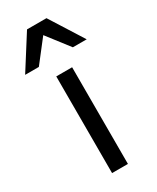

<svg xmlns="http://www.w3.org/2000/svg" viewBox="-234 -824 720 881"><g transform="rotate(-30 126.0 -383.0)"><path d="M83 0V-512.2H167V0ZM215.8 -589.8 126 -706.1 35.6 -589.8H-37.1L74.7 -766.1H177.7L289.1 -589.8Z"/></g></svg>

Font: Lorenzo Sans
Style: Regular
Weight: 400
Foundry: Intel Corporation
Version: Version 1.00; ttfautohint (v1.5)